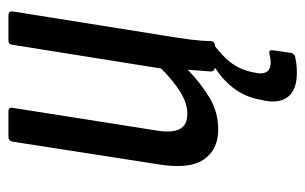

<svg xmlns="http://www.w3.org/2000/svg" viewBox="-154 -374 722 454"><g transform="rotate(-90 207.0 -147.0)"><path d="M128 8Q79 8 56 -27.5Q33 -63 46 -137L99 -478Q101 -488 110 -488H170Q181 -488 179 -478L126 -142Q119 -102 128.5 -83.5Q138 -65 165 -65Q189 -65 215.5 -81Q242 -97 272 -127L328 -478Q329 -488 338 -488H398Q408 -488 407 -478L350 -121Q344 -86 340.5 -58Q337 -30 337 -10Q336 0 327 0H275Q265 0 265 -10Q266 -22 267 -36Q268 -50 269 -64Q236 -32 202 -12Q168 8 128 8ZM262 194Q222 194 205.5 173.5Q189 153 196 118L199 104Q214 25 311 -20L332 -5Q300 18 284 40.5Q268 63 263 91L261 101Q257 132 286 132Q296 132 307 129Q317 127 315 138L309 180Q307 189 299 190Q281 194 262 194Z"/></g></svg>

Font: Sofia Sans Condensed Medium
Style: Italic
Weight: 500
Italic angle: -9°
Designer: Botio Nikoltchev, Ani Petrova
Foundry: lettersoup
Version: Version 4.101; ttfautohint (v1.8.4.7-5d5b)